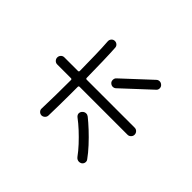

<svg xmlns="http://www.w3.org/2000/svg" viewBox="-139 -1019 1278 1278"><g transform="rotate(-45 500.0 -380.0)"><path d="M499 -16Q486 -16 476 -26Q466 -36 466 -49V-500Q466 -509 457 -509H382Q327 -509 275.5 -510Q224 -511 183 -512Q170 -513 161 -523Q152 -533 152 -546Q153 -560 163 -569Q173 -578 186 -577Q244 -575 314 -574Q384 -573 457 -573Q466 -573 466 -582V-711Q466 -725 476 -734.5Q486 -744 499 -744Q513 -744 523 -734.5Q533 -725 533 -711V-583Q533 -574 542 -574Q619 -575 689 -576.5Q759 -578 812 -582Q827 -583 837.5 -573.5Q848 -564 848 -550Q848 -537 839.5 -527.5Q831 -518 818 -517Q770 -514 697 -512Q624 -510 542 -509Q533 -509 533 -500V-49Q533 -35 523 -25.5Q513 -16 499 -16ZM160 -123Q153 -117 143 -117Q125 -117 115 -132Q110 -142 110 -150Q110 -168 125 -180Q158 -204 192 -235.5Q226 -267 257.5 -301Q289 -335 312 -366Q323 -380 338 -380Q348 -380 357 -373Q372 -361 372 -344Q372 -332 364 -322Q341 -293 306.5 -256Q272 -219 233.5 -183.5Q195 -148 160 -123ZM858 -125Q849 -116 836 -116Q821 -116 812 -127L631 -322Q622 -331 622 -345Q622 -358 633 -369Q641 -377 655 -377Q670 -377 679 -367L860 -172Q869 -163 869 -149Q869 -136 858 -125Z"/></g></svg>

Font: Kiwi Maru Light
Style: Regular
Weight: 300
Designer: Hiroki-Chan
Version: Version 1.100